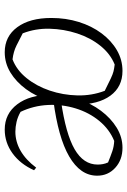

<svg xmlns="http://www.w3.org/2000/svg" viewBox="117 -647 538 812"><g transform="rotate(90 386.0 -241.0)"><path d="M201 8Q134 8 95 -45Q56 -98 56 -189Q56 -251 73 -305.5Q90 -360 121 -401.5Q152 -443 192.5 -466.5Q233 -490 280 -490Q347 -490 384.5 -439Q422 -388 422 -297Q422 -235 405 -179.5Q388 -124 357 -82Q326 -40 286.5 -16Q247 8 201 8ZM231 -25Q276 -42 310 -84Q344 -126 363 -182Q382 -238 383.5 -299Q385 -360 364 -415Q330 -432 312 -440.5Q294 -449 282 -452Q270 -455 253 -457Q208 -439 174 -397Q140 -355 121.5 -298.5Q103 -242 101.5 -182Q100 -122 121 -68Q148 -54 173 -41.5Q198 -29 231 -25ZM528 8Q461 8 421 -45Q381 -98 381 -187Q381 -247 399 -302Q417 -357 448.5 -399Q480 -441 520 -465.5Q560 -490 605 -490Q656 -490 689.5 -459.5Q723 -429 723 -383Q723 -347 702.5 -317.5Q682 -288 641.5 -264.5Q601 -241 542 -224.5Q483 -208 407 -198V-230Q546 -250 611 -287.5Q676 -325 676 -385Q676 -396 674 -407Q672 -418 667 -429Q640 -440 619.5 -447Q599 -454 576 -455Q527 -435 491.5 -392Q456 -349 438.5 -292Q421 -235 424 -174.5Q427 -114 453 -59Q474 -47 495.5 -42Q517 -37 537 -37Q579 -37 617.5 -59Q656 -81 689 -125L700 -116Q674 -58 628.5 -25Q583 8 528 8Z"/></g></svg>

Font: Piazzolla Thin Thin
Style: Italic
Weight: 250
Italic angle: -11.3°
Version: Version 2.005